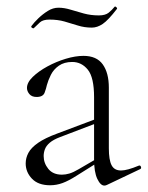

<svg xmlns="http://www.w3.org/2000/svg" viewBox="-20 -570 460 598"><path d="M313 6Q309 8 305 8Q293 8 283 -13Q273 -34 273 -74V-267Q273 -329 253.5 -353Q234 -377 205 -377Q180 -377 163.5 -365.5Q147 -354 138.5 -337Q130 -320 126 -305Q124 -295 119 -281.5Q114 -268 94 -268Q79 -268 71.5 -277Q64 -286 64 -296Q64 -313 82 -330.5Q100 -348 127.5 -363Q155 -378 185 -387Q215 -396 240 -396Q281 -396 300 -369.5Q319 -343 319 -297V-108Q319 -72 327.5 -55.5Q336 -39 357 -39Q376 -39 412 -54Q417 -56 419 -50.5Q421 -45 416 -43ZM136 7Q99 7 79.5 -13.5Q60 -34 60 -61Q60 -78 68.5 -94Q77 -110 98.5 -125Q120 -140 158 -154L283 -201L285 -188L167 -143Q146 -135 135 -125.5Q124 -116 120 -105.5Q116 -95 116 -84Q116 -62 130.5 -44Q145 -26 173 -26Q184 -26 196 -29.5Q208 -33 225 -43L292 -82L294 -70L219 -23Q194 -7 175 0Q156 7 136 7ZM288 -522Q308 -522 318.5 -530.5Q329 -539 337 -549Q339 -551 342.5 -547.5Q346 -544 344 -542Q317 -507 300 -495.5Q283 -484 266 -484Q243 -484 222.5 -490.5Q202 -497 181 -503Q160 -509 134 -509Q114 -509 104.5 -500.5Q95 -492 85 -482Q83 -481 79.5 -483.5Q76 -486 78 -489Q86 -500 99.5 -513Q113 -526 129 -536Q145 -546 162 -546Q180 -546 199.5 -540Q219 -534 241 -528Q263 -522 288 -522Z"/></svg>

Font: Cormorant Garamond Light Light
Style: Regular
Weight: 300
Version: Version 4.001